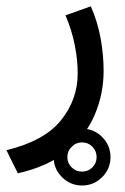

<svg xmlns="http://www.w3.org/2000/svg" viewBox="-25 -277 392 600"><path d="M142.6 213.9Q142.6 177.2 168.7 151.1Q194.8 125 231.4 125Q268.1 125 294.2 151.1Q320.3 177.2 320.3 213.9Q320.3 250.5 294.2 276.6Q268.1 302.7 231.4 302.7Q194.8 302.7 168.7 276.6Q142.6 250.5 142.6 213.9ZM185.5 213.9Q185.5 232.9 199 246.1Q212.4 259.3 231.4 259.3Q250.5 259.3 263.7 246.1Q276.9 232.9 276.9 213.9Q276.9 194.8 263.7 181.4Q250.5 168 231.4 168Q212.4 168 199 181.4Q185.5 194.8 185.5 213.9ZM258.8 -257.3Q280.3 -208 289.6 -156.5Q298.8 -105 298.8 -55.2Q298.8 16.1 271.2 81.3Q243.7 146.5 184.6 194.8Q125.5 243.2 30.8 264.6L-4.9 192.4Q113.8 163.6 165.8 98.6Q217.8 33.7 217.8 -47.4Q217.8 -89.8 208.7 -135.7Q199.7 -181.6 179.7 -229Z"/></svg>

Font: Vazir
Style: Regular
Weight: 400
Designer: Saber Rastikerdar
Foundry: Saber Rastikerdar
Version: Version 30.0.0